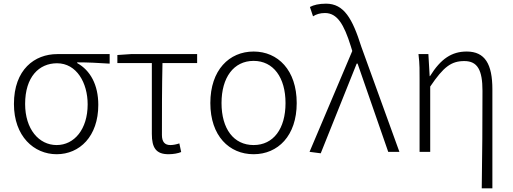

<svg xmlns="http://www.w3.org/2000/svg" viewBox="-20 -828 2796 1047"><path d="M289 13C414 13 516 -84 516 -256C516 -365 473 -444 401 -484V-488C462 -488 514 -485 578 -481V-533H292C169 -533 56 -449 56 -261C56 -85 165 13 289 13ZM289 -37C192 -37 117 -124 117 -261C117 -409 193 -483 291 -483C398 -483 458 -376 458 -259C458 -123 385 -37 289 -37Z M899 13C926 13 952 8 968 1L958 -46C943 -41 925 -37 909 -37C878 -37 863 -55 863 -92C863 -221 863 -348 866 -484H1055V-533H694L620 -528V-484H808V-98C808 -22 831 13 899 13Z M1363 13C1495 13 1598 -87 1598 -266C1598 -446 1495 -547 1363 -547C1230 -547 1127 -446 1127 -266C1127 -87 1230 13 1363 13ZM1363 -37C1254 -37 1188 -126 1188 -266C1188 -405 1254 -496 1363 -496C1471 -496 1537 -405 1537 -266C1537 -126 1471 -37 1363 -37Z M1729 8 1925 -481H1930L2097 0H2158L1950 -574C1902 -726 1856 -808 1758 -808C1719 -808 1691 -801 1670 -790L1687 -739C1704 -750 1725 -757 1752 -757C1819 -757 1856 -695 1893 -576L1901 -550L1668 0Z M2665 199V-341C2665 -478 2625 -547 2525 -547C2444 -547 2384 -508 2325 -413H2323L2316 -533H2262C2269 -477 2268 -438 2268 -395V0H2326V-356C2399 -464 2441 -495 2512 -495C2584 -495 2611 -446 2611 -333C2611 -162 2610 19 2607 199Z"/></svg>

Font: Spoqa Han Sans Neo Light
Style: Regular
Weight: 300
Designer: [Spoqa Han Sans Neo] Dong-huui Kim ___ Younghwa Kang ___ Yujin Lee ___ [Noto Sans] Ryoko NISHIZUKA ____ (kana & ideograp
Foundry: Spoqa (http://www.spoqa-han-sans.com)
Version: Version 1.100;hotconv 1.0.109;makeotfexe 2.5.65596